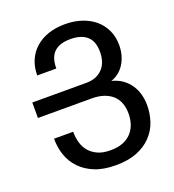

<svg xmlns="http://www.w3.org/2000/svg" viewBox="-137 -848 876 968"><g transform="rotate(-20 301.0 -364.0)"><path d="M320.3 14.2Q254.4 14.2 208 -4.6Q161.6 -23.4 130.9 -55.7Q100.1 -87.9 85.9 -129.4Q71.8 -170.9 71.8 -218.3H174.3Q174.3 -186 182.4 -158.7Q190.4 -131.3 208 -110.8Q225.1 -90.8 252.2 -78.4Q279.3 -65.9 320.8 -65.9Q359.9 -65.9 387.7 -77.1Q415.5 -88.4 433.6 -108.4Q450.7 -127 459.5 -153.1Q468.3 -179.2 468.3 -210Q468.3 -273.4 430.2 -308.6Q411.1 -325.7 383.5 -335Q356 -344.2 320.3 -344.2H31.2V-427.2H320.3Q352.5 -427.2 375.2 -437.5Q397.9 -447.8 412.6 -465.3Q426.8 -482.4 433.1 -504.2Q439.5 -525.9 439.5 -550.8Q439.5 -607.4 408.9 -634.8Q378.4 -662.1 319.8 -662.1Q262.7 -662.1 233.2 -634.5Q203.6 -606.9 203.6 -546.9H101.1Q101.1 -591.3 116.7 -627.4Q132.3 -663.6 161.6 -689.5Q190.9 -715.3 231 -728.8Q271 -742.2 319.8 -742.2Q369.6 -742.2 410.2 -728.5Q450.7 -714.8 480 -689.9Q507.8 -666 524.9 -630.9Q542 -595.7 542 -549.8Q542 -520.5 534.9 -495.6Q527.8 -470.7 515.1 -450.2Q488.3 -408.2 442.9 -393.1Q476.6 -384.8 500.5 -367.4Q524.4 -350.1 540 -326.7Q555.7 -303.2 563.2 -275.4Q570.8 -247.6 570.8 -215.3Q570.8 -172.4 556.9 -130.4Q543 -88.4 511.2 -55.2Q480.5 -22.9 433.3 -4.4Q386.2 14.2 320.3 14.2Z"/></g></svg>

Font: Hack
Style: Regular
Weight: 400
Monospace: yes
Designer: Christopher Simpkins
Foundry: Christopher Simpkins
Version: Version 2.019; ttfautohint (v1.4.1) -l 4 -r 80 -G 350 -x 0 -